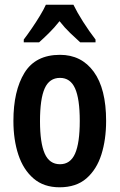

<svg xmlns="http://www.w3.org/2000/svg" viewBox="-20 -786 509 816"><path d="M431 -272Q431 -193 411 -129.5Q391 -66 347.5 -28Q304 10 233 10Q166 10 122.5 -27.5Q79 -65 58 -128.5Q37 -192 37 -272Q37 -400 84 -476.5Q131 -553 235 -553Q326 -553 378.5 -481Q431 -409 431 -272ZM150 -271Q150 -179 170 -133.5Q190 -88 235 -88Q279 -88 299 -133Q319 -178 319 -272Q319 -366 299 -410.5Q279 -455 235 -455Q190 -455 170 -410.5Q150 -366 150 -271ZM292 -766Q308 -733 333.5 -693Q359 -653 386 -618V-606H321Q302 -623 278 -646Q254 -669 233 -696Q211 -668 187 -644.5Q163 -621 146 -606H81V-618Q97 -639 115.5 -666Q134 -693 150 -719.5Q166 -746 175 -766Z"/></svg>

Font: Noto Sans Malayalam ExtraCondensed SemiBold
Style: Regular
Weight: 600
Width: 2
Designer: Jelle Bosma - Monotype Design Team
Foundry: Monotype Imaging Inc.
Version: Version 2.104; ttfautohint (v1.8.4.7-5d5b)